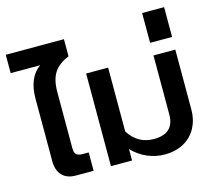

<svg xmlns="http://www.w3.org/2000/svg" viewBox="-116 -918 1202 1071"><g transform="rotate(-15 485.5 -382.5)"><path d="M92 -112V-473Q92 -593 165 -646H-5V-752H331V-653Q272 -629 245.5 -588.5Q219 -548 219 -476V-152Q219 -126 230 -116Q241 -106 266 -106H301V0H199Q147 0 119.5 -29.5Q92 -59 92 -112Z M523 -66V0H401V-535H528V-166Q580 -84 672 -84Q790 -84 790 -194V-535H916V-188Q916 -131 891.5 -84.5Q867 -38 820 -11.5Q773 15 708 15Q658 15 609.5 -5.5Q561 -26 523 -66Z M790 -780H917V-608H790Z"/></g></svg>

Font: Prompt Medium
Style: Regular
Weight: 500
Designer: Katatrad Team
Foundry: CadsonDemak
Version: Version 1.000